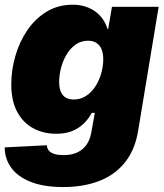

<svg xmlns="http://www.w3.org/2000/svg" viewBox="-23 -564 684 799"><path d="M240.2 214.4Q159.2 214.4 105 192.9Q50.8 171.4 23.7 134Q-3.4 96.7 -3.4 49.3L171.9 40.5Q172.9 54.7 181.2 63.7Q189.5 72.8 204.6 77.1Q219.7 81.5 241.2 81.5Q290.5 81.5 319.8 56.9Q349.1 32.2 356.9 -12.2L371.6 -94.2H358.9Q343.3 -65.9 321.8 -46.4Q300.3 -26.9 273.2 -17.1Q246.1 -7.3 211.9 -7.3Q157.2 -7.3 114.7 -30.5Q72.3 -53.7 48.1 -99.4Q23.9 -145 23.9 -212.4Q23.9 -273.4 41.3 -332.5Q58.6 -391.6 91.6 -439.5Q124.5 -487.3 171.9 -515.9Q219.2 -544.4 279.3 -544.4Q310.1 -544.4 334.2 -536.1Q358.4 -527.8 376.5 -513.9Q394.5 -500 406.5 -481.7Q418.5 -463.4 424.3 -443.4H427.2L442.9 -535.6H637.2L551.8 -19.5Q538.6 60.1 496.8 112.1Q455.1 164.1 389.6 189.2Q324.2 214.4 240.2 214.4ZM283.2 -149.9Q313 -149.9 336.2 -165.5Q359.4 -181.2 375 -206.1Q390.6 -231 398.7 -260.5Q406.7 -290 406.7 -317.9Q406.7 -354.5 390.4 -374.5Q374 -394.5 343.8 -394.5Q314 -394.5 291.5 -378.4Q269 -362.3 253.7 -336.4Q238.3 -310.5 230.7 -280.5Q223.1 -250.5 223.1 -222.7Q223.1 -187 238.3 -168.5Q253.4 -149.9 283.2 -149.9Z"/></svg>

Font: Inter 20pt Black
Style: Italic
Weight: 900
Italic angle: -9.3988°
Version: Version 4.001;git-66647c0bb